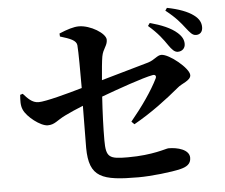

<svg xmlns="http://www.w3.org/2000/svg" viewBox="-56 -879 1111 949"><g transform="rotate(-5 500.0 -404.0)"><path d="M796 -631C812 -608 825 -594 841 -594C863 -594 878 -609 878 -630C878 -649 871 -666 849 -686C818 -714 770 -733 715 -748L705 -734C752 -694 777 -659 796 -631ZM888 -710C908 -685 919 -669 938 -669C959 -669 971 -683 971 -705C971 -727 962 -747 936 -766C908 -787 863 -804 806 -815L797 -802C849 -761 870 -733 888 -710ZM59 -454 46 -450C44 -423 42 -398 52 -376C67 -340 133 -288 169 -288C204 -288 216 -308 259 -329C285 -342 318 -356 350 -369L348 -160C349 -13 412 7 594 7C655 7 758 -4 805 -16C832 -23 856 -35 856 -67C856 -108 798 -123 753 -123C741 -123 675 -96 550 -96C457 -96 441 -104 441 -190C441 -250 444 -331 449 -406C533 -437 657 -481 706 -490C720 -493 726 -484 720 -472C691 -413 640 -340 582 -270L596 -256C685 -306 761 -364 826 -418C844 -435 892 -447 892 -474C892 -508 797 -586 758 -586C737 -586 723 -564 690 -554L455 -487C459 -538 463 -580 467 -603C474 -642 496 -654 496 -684C496 -716 421 -762 364 -762C339 -762 306 -752 266 -735L267 -720C317 -705 346 -694 349 -670C352 -635 352 -538 352 -457C280 -436 169 -406 134 -406C101 -406 80 -431 59 -454Z"/></g></svg>

Font: Noto Serif CJK KR
Style: Bold
Weight: 700
Designer: Ryoko NISHIZUKA 西塚涼子 (kana & ideographs); Frank Grießhammer (Latin, Greek & Cyrillic); Wenlong ZHANG 张文龙 (bopomofo); San
Foundry: Adobe
Version: Version 2.001;hotconv 1.1.0;makeotfexe 2.6.0